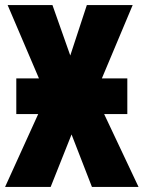

<svg xmlns="http://www.w3.org/2000/svg" viewBox="-22 -734 564 754"><path d="M42 -426H131L8 -714H184L254 -516L319 -714H499L378 -426H478V-286H387L522 0H339L259 -206L177 0H-2L128 -286H42Z"/></svg>

Font: Noto Sans ExtraCondensed Black
Style: Regular
Weight: 900
Width: 2
Designer: Monotype Design Team
Foundry: Monotype Imaging Inc.
Version: Version 2.013; ttfautohint (v1.8.4.7-5d5b)